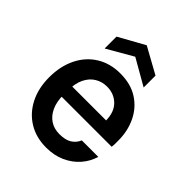

<svg xmlns="http://www.w3.org/2000/svg" viewBox="-208 -867 1006 1006"><g transform="rotate(45 295.0 -364.0)"><path d="M301 12Q227 12 171 -22Q115 -56 83.5 -117.5Q52 -179 52 -260Q52 -342 83 -405Q114 -468 170.5 -503Q227 -538 302 -538Q379 -538 432.5 -504Q486 -470 514.5 -411.5Q543 -353 543 -280Q543 -270 543 -259Q543 -248 541 -234H138V-311H423Q422 -373 387.5 -406.5Q353 -440 301 -440Q265 -440 235 -422Q205 -404 187.5 -368Q170 -332 170 -277V-248Q170 -197 186.5 -161Q203 -125 232 -106Q261 -87 300 -87Q345 -87 370 -103Q395 -119 407 -147H529Q516 -102 484.5 -66Q453 -30 406.5 -9Q360 12 301 12ZM151 -572V-660L295 -740L440 -660V-572L295 -655Z"/></g></svg>

Font: DM Sans 9pt SemiBold
Style: Regular
Weight: 600
Version: Version 4.004;gftools[0.9.30]